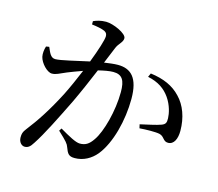

<svg xmlns="http://www.w3.org/2000/svg" viewBox="-110 -909 1220 1075"><g transform="rotate(15 500.0 -372.0)"><path d="M684 -532C746 -519 785 -491 813 -451C842 -409 851 -364 852 -337C853 -311 848 -301 827 -293C801 -283 746 -272 707 -263L712 -241C747 -244 806 -245 828 -240C858 -233 857 -204 887 -204C921 -204 937 -240 937 -286C937 -363 912 -430 869 -474C827 -519 771 -544 694 -554ZM305 -734C331 -731 365 -725 381 -717C394 -710 397 -701 397 -689C397 -670 377 -606 348 -531C272 -515 188 -493 156 -493C128 -493 119 -522 106 -551L88 -548C82 -529 79 -506 83 -487C91 -452 131 -410 158 -410C183 -410 198 -421 239 -438C259 -446 290 -458 324 -470C302 -417 278 -363 255 -317C200 -211 153 -139 100 -71C85 -52 82 -40 82 -20C82 8 100 25 117 25C135 25 148 17 165 -11C206 -73 259 -180 312 -288C342 -351 375 -427 403 -494C436 -502 467 -508 489 -508C542 -508 559 -477 559 -410C559 -300 524 -172 487 -119C463 -83 442 -72 411 -72C387 -72 344 -96 291 -127L281 -112C334 -63 342 -52 348 -35C361 0 369 14 404 14C455 14 498 -11 528 -47C591 -124 626 -265 626 -388C626 -510 580 -553 504 -553C482 -553 452 -549 425 -545L465 -642C477 -670 500 -682 500 -706C500 -733 420 -769 378 -769C347 -769 323 -761 305 -753Z"/></g></svg>

Font: Noto Serif TC Medium
Style: Regular
Weight: 500
Designer: Ryoko NISHIZUKA 西塚涼子 (kana & ideographs); Frank Grießhammer (Latin, Greek & Cyrillic); Wenlong ZHANG 张文龙 (bopomofo); San
Foundry: Adobe
Version: Version 2.001;hotconv 1.1.0;makeotfexe 2.6.0